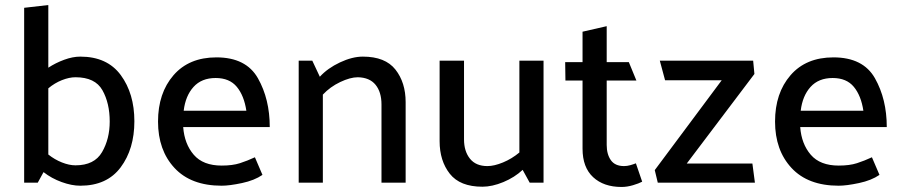

<svg xmlns="http://www.w3.org/2000/svg" viewBox="-20 -726 3586 763"><path d="M76 0V-695L172 -706V-457Q201 -476 235 -488.5Q269 -501 299 -501Q406 -501 460 -427.5Q514 -354 514 -244Q514 -134 459.5 -61Q405 12 299 12Q265 12 225 -2.5Q185 -17 153 -42L130 0ZM172 -112Q197 -92 226 -80.5Q255 -69 280 -69Q355 -69 385.5 -121.5Q416 -174 416 -243Q416 -316 387 -367.5Q358 -419 280 -419Q255 -419 226 -407.5Q197 -396 172 -375Z M1052 -221H708Q713 -154 750 -111Q787 -68 861 -68Q904 -68 933.5 -77.5Q963 -87 993 -101L1023 -31Q991 -9 941.5 1.5Q892 12 861 12Q739 12 673.5 -58.5Q608 -129 608 -243Q608 -356 669.5 -427Q731 -498 840 -498Q958 -498 1005 -415Q1052 -332 1052 -221ZM959 -286Q950 -346 921 -381Q892 -416 837 -416Q781 -416 749 -380.5Q717 -345 710 -286Z M1251 -421Q1282 -455 1331 -478Q1380 -501 1422 -501Q1511 -501 1551.5 -449.5Q1592 -398 1592 -320V0H1496V-311Q1496 -360 1472.5 -389Q1449 -418 1402 -419Q1372 -419 1332 -400Q1292 -381 1263 -350V0H1167V-485H1221Z M2057 -51Q2025 -21 1980.5 -2.5Q1936 16 1897 16Q1808 16 1767.5 -35.5Q1727 -87 1727 -165V-485H1824V-172Q1824 -125 1847.5 -95.5Q1871 -66 1917 -66Q1944 -66 1979 -80.5Q2014 -95 2044 -120V-485H2140V0H2085Z M2532 -4Q2519 3 2495.5 10Q2472 17 2450 17Q2379 17 2337 -22Q2295 -61 2295 -135V-406H2227L2226 -479H2295V-600L2391 -622V-479H2479L2509 -406H2391V-150Q2391 -113 2407.5 -89.5Q2424 -66 2460 -66Q2472 -66 2484.5 -69.5Q2497 -73 2507 -77Z M2978 -432 2709 -76H2970L2980 0H2594L2582 -50L2848 -407H2623L2602 -485H2973Z M3504 -221H3160Q3165 -154 3202 -111Q3239 -68 3313 -68Q3356 -68 3385.5 -77.5Q3415 -87 3445 -101L3475 -31Q3443 -9 3393.5 1.5Q3344 12 3313 12Q3191 12 3125.5 -58.5Q3060 -129 3060 -243Q3060 -356 3121.5 -427Q3183 -498 3292 -498Q3410 -498 3457 -415Q3504 -332 3504 -221ZM3411 -286Q3402 -346 3373 -381Q3344 -416 3289 -416Q3233 -416 3201 -380.5Q3169 -345 3162 -286Z"/></svg>

Font: Palanquin Medium
Style: Regular
Weight: 500
Designer: Pria Ravichandran
Version: Version 1.0.4